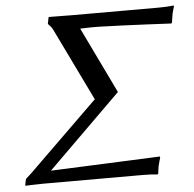

<svg xmlns="http://www.w3.org/2000/svg" viewBox="-49 -697 757 749"><g transform="rotate(-5 329.5 -322.5)"><path d="M260 -645 170 -646 168 -645 163 -620 164 -618C178 -604 177 -605 191 -576L320 -310L318 -309L51 -48C40 -37 39 -37 28 -27L25 -24L20 0L22 2C22 2 64 0 92 0H479C500 0 523 1 538 3L541 0C543 -14 543 -19 545 -29C547 -39 552 -54 554 -62L553 -66C553 -66 380 -59 269 -54C213 -52 125 -48 125 -48L412 -331L287 -590C287 -590 334 -592 364 -591C473 -588 643 -579 643 -579L646 -583C647 -591 649 -606 651 -616C653 -626 655 -631 659 -645L658 -648C641 -646 618 -645 597 -645Z"/></g></svg>

Font: Libertinus Sans
Style: Italic
Weight: 400
Italic angle: -12°
Designer: Philipp H. Poll, Khaled Hosny
Foundry: Caleb Maclennan
Version: Version 7.050;RELEASE